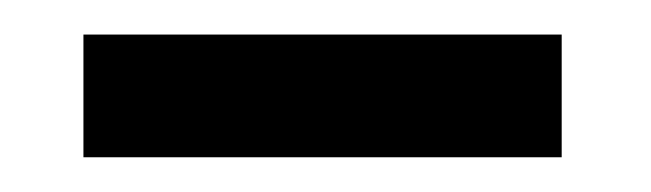

<svg xmlns="http://www.w3.org/2000/svg" viewBox="-20 -721 373 110"><path d="M301.8 -701.2V-630.9H27.8V-701.2Z"/></svg>

Font: Miedinger*
Style: Bold
Weight: 700
Version: Version 001.000